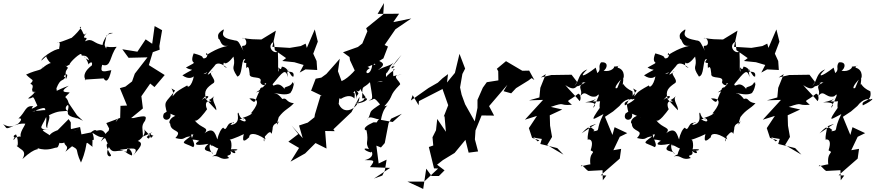

<svg xmlns="http://www.w3.org/2000/svg" viewBox="-58 -980 5740 1259"><path d="M331 -123C359 -143 271 -113 269 -93C224 -122 192 -136 270 -127C168 -136 228 -146 258 -250C229 -274 171 -232 162 -272C175 -212 244 -273 153 -247C237 -280 262 -290 216 -209C272 -247 228 -152 252 -140C250 -172 276 -208 262 -224C329 -257 344 -248 386 -253C347 -269 412 -332 384 -247C396 -247 363 -222 443 -206C447 -195 413 -225 486 -188L447 -224L393 -303C377 -363 349 -323 399 -373C387 -379 317 -367 393 -418C292 -381 319 -375 312 -401C341 -473 352 -440 372 -476C335 -470 407 -526 374 -460C371 -512 370 -507 385 -532C392 -533 384 -540 372 -550C381 -552 366 -537 399 -557C394 -567 474 -642 476 -623C473 -603 509 -634 526 -584C468 -616 501 -627 524 -555C516 -557 552 -592 545 -552C448 -478 530 -439 496 -458L622 -466C634 -443 654 -439 672 -520C613 -507 598 -505 612 -555C673 -535 659 -611 707 -673C626 -665 644 -686 638 -661C624 -692 626 -678 638 -736C631 -762 719 -765 666 -764C637 -759 598 -668 623 -684C551 -692 554 -735 499 -709C536 -757 460 -704 511 -766C483 -735 495 -768 465 -799C489 -822 465 -770 378 -704C458 -752 416 -712 444 -699C439 -764 427 -729 313 -697C356 -718 317 -654 335 -651C339 -682 215 -609 213 -582C276 -641 247 -608 244 -610C281 -529 299 -600 222 -535C176 -494 227 -516 218 -546C222 -515 195 -529 113 -491C157 -446 169 -463 141 -430C184 -417 118 -372 183 -394C182 -411 120 -376 177 -377C117 -358 216 -402 126 -335C166 -328 149 -377 187 -287C176 -278 130 -252 160 -283C107 -291 111 -246 62 -202C67 -206 101 -207 61 -169C-34 -123 -6 -137 -38 -166C29 -128 32 -175 108 -169C102 -146 49 -89 96 -64C84 -108 25 -69 27 -65C68 -71 5 -81 47 -99C71 -51 51 18 53 -35C54 4 128 -6 89 63C184 -26 201 10 187 -9C256 15 302 -15 313 -12C323 -14 324 -17 339 -66C298 -19 409 -52 364 -58C357 -17 402 -32 371 15C417 -27 427 -20 399 -29C473 9 426 -14 473 86C533 -54 483 -66 549 -17C544 -29 557 -83 536 -72C577 -31 545 -120 547 -110C623 -57 617 -92 641 -86C615 -153 580 -114 570 -126C555 -136 497 -75 565 -117L476 -99L467 -147L374 -126C345 -110 338 -148 374 -93C415 -146 400 -91 463 -143C391 -83 409 -152 406 -178L392 -199L281 -87Z M711 -199C724 -203 693 -167 661 -156C650 -89 662 -158 603 -52C653 -105 616 -49 675 -17C653 -59 615 -43 670 37C670 56 625 45 656 -16C685 38 711 -8 771 16C784 -31 802 -54 746 -15C808 -21 819 52 800 37C761 21 779 17 729 2C801 -6 865 -23 814 41C846 0 902 -46 835 -58C826 -34 916 -94 884 -137C896 -116 919 -106 932 -75C964 -111 942 -74 926 -106C926 -72 918 -62 904 -82C956 -132 957 -116 879 -85C879 -138 865 -152 893 -188C904 -217 905 -227 818 -206H802L879 -269L869 -349L927 -432L955 -409L1022 -488L918 -553L944 -638L989 -654L987 -678L1005 -782L956 -809L940 -693L897 -722L843 -641L744 -657L785 -601L909 -604L826 -497L808 -446L764 -412L728 -402L775 -288L732 -286L730 -207L639 -173L660 -133L691 -165Z M1288 -349C1336 -356 1281 -319 1292 -335C1278 -384 1296 -405 1344 -437C1362 -461 1299 -500 1338 -514C1280 -466 1306 -500 1348 -547C1362 -575 1398 -565 1431 -534C1360 -560 1473 -610 1422 -602C1394 -569 1417 -535 1473 -609C1491 -530 1447 -555 1498 -478C1534 -485 1521 -574 1543 -592C1572 -596 1496 -559 1585 -568C1573 -580 1551 -595 1557 -533C1578 -561 1577 -498 1579 -497C1573 -455 1669 -490 1649 -441C1656 -417 1691 -417 1676 -430C1708 -452 1668 -402 1621 -374C1717 -399 1644 -427 1646 -386C1608 -319 1625 -288 1577 -335C1659 -337 1625 -282 1585 -234C1617 -257 1587 -188 1606 -250C1584 -248 1624 -236 1533 -207C1561 -202 1565 -164 1512 -198C1574 -211 1525 -170 1506 -240C1486 -248 1534 -170 1453 -160C1457 -161 1471 -190 1477 -172C1425 -191 1433 -108 1406 -143C1393 -138 1374 -103 1368 -66C1358 -80 1351 -160 1283 -106C1320 -147 1258 -136 1218 -192C1233 -172 1286 -244 1300 -264C1289 -285 1284 -328 1327 -311C1301 -345 1299 -301 1348 -351C1322 -326 1365 -286 1360 -257L1285 -338L1265 -325ZM1793 -580 1872 -572 1933 -554 1907 -504 1945 -525 2022 -521 2018 -580 1996 -628 2026 -707 2006 -787 1954 -666 1946 -694 1914 -678 1842 -666 1728 -673 1751 -779 1656 -721C1549 -722 1564 -730 1528 -730C1558 -741 1571 -678 1537 -680C1528 -680 1526 -673 1538 -647C1504 -705 1511 -717 1467 -715C1491 -716 1477 -715 1450 -722C1372 -742 1420 -781 1407 -787C1363 -758 1372 -747 1374 -726C1393 -722 1382 -663 1451 -683C1419 -674 1383 -674 1294 -618C1294 -660 1319 -599 1278 -597C1260 -603 1294 -608 1212 -630C1175 -538 1265 -594 1161 -537C1205 -509 1231 -543 1138 -486C1181 -455 1214 -470 1226 -497C1234 -469 1185 -447 1301 -507C1286 -482 1245 -498 1218 -516C1211 -425 1173 -396 1170 -420C1074 -368 1097 -367 1072 -348C1095 -387 1037 -418 1090 -386C1027 -301 1013 -323 1039 -233C1055 -267 1045 -253 1017 -236C992 -185 1068 -178 1060 -234C1023 -235 1032 -148 1058 -235C1167 -189 1082 -208 1123 -224C1069 -228 1040 -179 1058 -169C1060 -108 1146 -134 1092 -75C1161 -57 1136 -82 1192 -86C1120 -33 1142 -49 1209 -15C1232 -37 1185 -76 1196 -122C1152 -112 1219 -114 1209 -180C1143 -100 1193 -94 1210 -99C1189 -50 1202 -73 1249 -57C1222 -43 1200 -17 1309 -37C1241 21 1340 5 1338 29C1304 0 1317 -58 1328 -20C1319 -45 1384 13 1377 -15C1326 87 1404 2 1333 46C1383 32 1383 77 1445 56C1409 28 1468 52 1454 11C1498 -4 1493 48 1455 10C1511 9 1518 -7 1448 0C1462 21 1466 -66 1447 -64C1466 -66 1554 -104 1541 -103C1524 -34 1554 -60 1576 -80C1574 -103 1607 -119 1684 -66C1658 -122 1711 -106 1677 -109C1721 -106 1636 -147 1675 -67C1679 -33 1657 -69 1691 -98C1731 -144 1718 -64 1729 -131C1729 -177 1764 -166 1774 -190C1745 -131 1762 -184 1770 -212C1809 -264 1833 -264 1869 -303C1813 -309 1827 -343 1793 -331C1744 -395 1720 -355 1744 -370C1762 -367 1816 -352 1846 -370C1865 -397 1862 -405 1874 -448C1860 -406 1873 -435 1860 -441C1844 -398 1784 -423 1818 -382C1764 -468 1734 -396 1730 -428C1797 -510 1813 -533 1830 -475C1819 -562 1820 -494 1847 -539C1815 -490 1796 -534 1797 -512C1836 -506 1873 -520 1867 -479C1849 -467 1836 -540 1790 -543C1780 -495 1760 -576 1771 -511C1761 -513 1769 -544 1764 -641C1732 -624 1688 -680 1738 -707L1744 -651L1818 -599Z M2449 171 2466 136 2477 67 2425 92 2410 -25 2440 -13 2465 -42 2490 -172 2507 -202 2577 -234 2517 -180 2440 -194C2461 -310 2515 -292 2462 -283C2533 -362 2483 -343 2566 -427C2567 -448 2497 -488 2575 -490C2478 -482 2475 -447 2524 -456C2517 -510 2518 -537 2530 -523C2440 -465 2476 -439 2415 -442C2504 -455 2462 -460 2476 -513C2469 -463 2496 -560 2530 -543C2484 -509 2522 -559 2575 -621C2499 -512 2470 -511 2523 -570C2498 -546 2473 -550 2420 -520C2480 -563 2455 -571 2381 -600C2419 -532 2398 -564 2383 -555C2373 -469 2313 -503 2367 -533C2332 -559 2285 -525 2320 -578C2279 -530 2234 -471 2182 -448L2158 -513L2170 -595L2144 -565L2082 -495L2049 -471L2012 -464L1981 -383L1984 -385L2053 -352L2044 -353L2007 -230L2004 -211L1960 -176L1903 -157L1927 -74L1854 -157L1898 -101L1833 -51L1903 -10L1847 80L1943 26L2011 -42L2083 -6L2074 -121L2137 -120L2128 -132L2247 -245L2299 -345C2300 -271 2188 -205 2157 -316C2170 -266 2158 -357 2176 -331C2220 -359 2251 -352 2266 -334C2277 -405 2241 -344 2268 -384C2290 -320 2273 -342 2299 -280C2252 -392 2320 -340 2277 -389C2298 -367 2310 -395 2307 -431C2299 -452 2279 -416 2340 -342C2317 -322 2345 -325 2272 -301C2340 -303 2380 -345 2317 -335C2318 -434 2316 -389 2368 -441C2385 -333 2392 -329 2359 -323C2405 -317 2377 -369 2450 -275C2450 -305 2456 -344 2449 -305C2339 -233 2390 -261 2350 -192C2360 -236 2420 -184 2430 -203C2400 -168 2427 -179 2391 -178C2294 -135 2350 -119 2345 -128C2363 -40 2333 -54 2361 -2C2317 -16 2326 8 2375 20C2375 -1 2411 52 2333 70C2394 71 2406 67 2368 116L2500 121L2394 191ZM2234 -606 2237 -585 2269 -516 2291 -515 2394 -559 2456 -597 2486 -675 2464 -685 2535 -788 2639 -859 2521 -835 2559 -890 2418 -889 2460 -960 2455 -886 2343 -795 2351 -775 2318 -695 2289 -672 2191 -637Z M3209 -513 3210 -453 3134 -441 3108 -405 3073 -325V-273L3055 -184L2992 -296L2969 -359L2958 -410L2955 -385L2974 -495L2992 -530L2955 -627L2925 -502L2873 -439L2880 -494L2844 -467L2813 -438L2752 -403L2636 -321L2648 -356L2687 -290L2689 -317L2847 -398L2844 -395L2881 -290L2852 -216L2857 -218L2866 -116L2809 -200L2801 -126L2778 -80L2783 -26L2754 -16L2788 124L2815 125L2723 211H2614L2717 259L2737 126L2772 174H2820L2857 137L2808 100L2846 70L2923 23L2994 -63L3015 21L3077 13L3056 -66L3060 -125L3100 -223L3182 -222L3149 -284L3250 -402L3269 -424L3244 -382L3294 -368L3326 -402L3407 -452L3428 -468L3446 -455L3412 -517L3367 -516L3260 -579L3200 -529Z M3918 171 3881 169 4006 60 4015 -4 3964 5 4006 -83 4055 -107 3972 -146 3958 -95 3909 -214 3962 -249 4004 -285C4041 -334 4076 -333 4090 -328C4112 -340 4110 -323 4040 -289C4024 -328 4104 -305 4089 -381C4023 -411 4031 -445 4025 -421C4040 -527 4011 -456 3990 -404C3973 -392 3966 -413 4028 -473C4029 -449 4050 -521 3993 -536C3985 -556 4040 -549 3967 -543C3976 -539 3948 -506 3900 -516C3925 -532 3934 -577 3883 -571C3856 -535 3898 -522 3844 -492C3876 -475 3844 -538 3849 -537C3764 -471 3736 -471 3793 -525C3732 -501 3744 -455 3709 -415L3726 -443L3690 -490L3557 -488L3488 -472L3521 -494L3485 -404L3479 -341L3411 -322L3503 -325L3384 -195L3463 -220L3410 -140L3431 -76L3479 -60L3468 -53L3439 -80L3456 -75L3495 -69L3485 -36L3596 -9L3637 34L3530 -29L3562 -82L3549 -156L3547 -224L3629 -262L3554 -279C3658 -315 3600 -285 3692 -293C3652 -331 3658 -304 3734 -366C3751 -362 3754 -327 3742 -317C3738 -328 3658 -408 3649 -422C3734 -365 3710 -440 3782 -440C3681 -382 3747 -440 3772 -442C3712 -398 3784 -395 3735 -330C3782 -413 3790 -332 3851 -348C3893 -379 3839 -357 3891 -348C3893 -398 3885 -339 3868 -371C3881 -353 3817 -258 3834 -276C3869 -311 3800 -309 3779 -309C3860 -321 3894 -365 3829 -315C3919 -309 3914 -342 3877 -316C3861 -239 3909 -233 3880 -280C3799 -165 3835 -201 3899 -232C3843 -121 3885 -127 3834 -119C3837 -138 3860 -109 3808 -152C3881 -179 3855 -175 3756 -106C3836 -189 3790 -115 3796 -67C3762 -51 3851 -103 3815 6C3857 26 3800 9 3814 104C3839 86 3755 112 3751 110C3756 89 3784 135 3800 141L3893 136L3895 202Z M4315 -349C4363 -356 4308 -319 4319 -335C4305 -384 4323 -405 4371 -437C4389 -461 4326 -500 4365 -514C4307 -466 4333 -500 4375 -547C4389 -575 4425 -565 4458 -534C4387 -560 4500 -610 4449 -602C4421 -569 4444 -535 4500 -609C4518 -530 4474 -555 4525 -478C4561 -485 4548 -574 4570 -592C4599 -596 4523 -559 4612 -568C4600 -580 4578 -595 4584 -533C4605 -561 4604 -498 4606 -497C4600 -455 4696 -490 4676 -441C4683 -417 4718 -417 4703 -430C4735 -452 4695 -402 4648 -374C4744 -399 4671 -427 4673 -386C4635 -319 4652 -288 4604 -335C4686 -337 4652 -282 4612 -234C4644 -257 4614 -188 4633 -250C4611 -248 4651 -236 4560 -207C4588 -202 4592 -164 4539 -198C4601 -211 4552 -170 4533 -240C4513 -248 4561 -170 4480 -160C4484 -161 4498 -190 4504 -172C4452 -191 4460 -108 4433 -143C4420 -138 4401 -103 4395 -66C4385 -80 4378 -160 4310 -106C4347 -147 4285 -136 4245 -192C4260 -172 4313 -244 4327 -264C4316 -285 4311 -328 4354 -311C4328 -345 4326 -301 4375 -351C4349 -326 4392 -286 4387 -257L4312 -338L4292 -325ZM4820 -580 4899 -572 4960 -554 4934 -504 4972 -525 5049 -521 5045 -580 5023 -628 5053 -707 5033 -787 4981 -666 4973 -694 4941 -678 4869 -666 4755 -673 4778 -779 4683 -721C4576 -722 4591 -730 4555 -730C4585 -741 4598 -678 4564 -680C4555 -680 4553 -673 4565 -647C4531 -705 4538 -717 4494 -715C4518 -716 4504 -715 4477 -722C4399 -742 4447 -781 4434 -787C4390 -758 4399 -747 4401 -726C4420 -722 4409 -663 4478 -683C4446 -674 4410 -674 4321 -618C4321 -660 4346 -599 4305 -597C4287 -603 4321 -608 4239 -630C4202 -538 4292 -594 4188 -537C4232 -509 4258 -543 4165 -486C4208 -455 4241 -470 4253 -497C4261 -469 4212 -447 4328 -507C4313 -482 4272 -498 4245 -516C4238 -425 4200 -396 4197 -420C4101 -368 4124 -367 4099 -348C4122 -387 4064 -418 4117 -386C4054 -301 4040 -323 4066 -233C4082 -267 4072 -253 4044 -236C4019 -185 4095 -178 4087 -234C4050 -235 4059 -148 4085 -235C4194 -189 4109 -208 4150 -224C4096 -228 4067 -179 4085 -169C4087 -108 4173 -134 4119 -75C4188 -57 4163 -82 4219 -86C4147 -33 4169 -49 4236 -15C4259 -37 4212 -76 4223 -122C4179 -112 4246 -114 4236 -180C4170 -100 4220 -94 4237 -99C4216 -50 4229 -73 4276 -57C4249 -43 4227 -17 4336 -37C4268 21 4367 5 4365 29C4331 0 4344 -58 4355 -20C4346 -45 4411 13 4404 -15C4353 87 4431 2 4360 46C4410 32 4410 77 4472 56C4436 28 4495 52 4481 11C4525 -4 4520 48 4482 10C4538 9 4545 -7 4475 0C4489 21 4493 -66 4474 -64C4493 -66 4581 -104 4568 -103C4551 -34 4581 -60 4603 -80C4601 -103 4634 -119 4711 -66C4685 -122 4738 -106 4704 -109C4748 -106 4663 -147 4702 -67C4706 -33 4684 -69 4718 -98C4758 -144 4745 -64 4756 -131C4756 -177 4791 -166 4801 -190C4772 -131 4789 -184 4797 -212C4836 -264 4860 -264 4896 -303C4840 -309 4854 -343 4820 -331C4771 -395 4747 -355 4771 -370C4789 -367 4843 -352 4873 -370C4892 -397 4889 -405 4901 -448C4887 -406 4900 -435 4887 -441C4871 -398 4811 -423 4845 -382C4791 -468 4761 -396 4757 -428C4824 -510 4840 -533 4857 -475C4846 -562 4847 -494 4874 -539C4842 -490 4823 -534 4824 -512C4863 -506 4900 -520 4894 -479C4876 -467 4863 -540 4817 -543C4807 -495 4787 -576 4798 -511C4788 -513 4796 -544 4791 -641C4759 -624 4715 -680 4765 -707L4771 -651L4845 -599Z M5478 171 5441 169 5566 60 5575 -4 5524 5 5566 -83 5615 -107 5532 -146 5518 -95 5469 -214 5522 -249 5564 -285C5601 -334 5636 -333 5650 -328C5672 -340 5670 -323 5600 -289C5584 -328 5664 -305 5649 -381C5583 -411 5591 -445 5585 -421C5600 -527 5571 -456 5550 -404C5533 -392 5526 -413 5588 -473C5589 -449 5610 -521 5553 -536C5545 -556 5600 -549 5527 -543C5536 -539 5508 -506 5460 -516C5485 -532 5494 -577 5443 -571C5416 -535 5458 -522 5404 -492C5436 -475 5404 -538 5409 -537C5324 -471 5296 -471 5353 -525C5292 -501 5304 -455 5269 -415L5286 -443L5250 -490L5117 -488L5048 -472L5081 -494L5045 -404L5039 -341L4971 -322L5063 -325L4944 -195L5023 -220L4970 -140L4991 -76L5039 -60L5028 -53L4999 -80L5016 -75L5055 -69L5045 -36L5156 -9L5197 34L5090 -29L5122 -82L5109 -156L5107 -224L5189 -262L5114 -279C5218 -315 5160 -285 5252 -293C5212 -331 5218 -304 5294 -366C5311 -362 5314 -327 5302 -317C5298 -328 5218 -408 5209 -422C5294 -365 5270 -440 5342 -440C5241 -382 5307 -440 5332 -442C5272 -398 5344 -395 5295 -330C5342 -413 5350 -332 5411 -348C5453 -379 5399 -357 5451 -348C5453 -398 5445 -339 5428 -371C5441 -353 5377 -258 5394 -276C5429 -311 5360 -309 5339 -309C5420 -321 5454 -365 5389 -315C5479 -309 5474 -342 5437 -316C5421 -239 5469 -233 5440 -280C5359 -165 5395 -201 5459 -232C5403 -121 5445 -127 5394 -119C5397 -138 5420 -109 5368 -152C5441 -179 5415 -175 5316 -106C5396 -189 5350 -115 5356 -67C5322 -51 5411 -103 5375 6C5417 26 5360 9 5374 104C5399 86 5315 112 5311 110C5316 89 5344 135 5360 141L5453 136L5455 202Z"/></svg>

Font: Hussar Lance
Style: Italic
Weight: 700
Foundry: Cannot Into Space Fonts, PlusOne Fonts
Version: Version 2.27